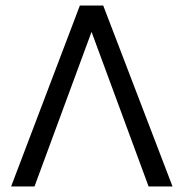

<svg xmlns="http://www.w3.org/2000/svg" viewBox="-20 -670 660 690"><path d="M20 0 267 -650H351L600 0H514L297 -588H321L104 0Z"/></svg>

Font: Syne
Style: Regular
Weight: 400
Designer: Lucas Descroix
Foundry: Bonjour Monde
Version: Version 2.200